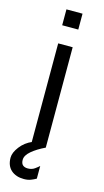

<svg xmlns="http://www.w3.org/2000/svg" viewBox="-129 -708 498 922"><g transform="rotate(15 120.0 -247.0)"><path d="M93 173Q53 173 29 151.5Q5 130 5 90Q5 65 28 35Q51 5 87 -10L156 0Q116 19 90 41Q64 63 64 85Q64 103 73 111Q82 119 98 119Q118 119 132.5 108.5Q147 98 153 92V155Q141 162 126.5 167.5Q112 173 93 173ZM84 0V-499H156V0ZM80 -588V-667H160V-588Z"/></g></svg>

Font: Maven Pro
Style: Regular
Weight: 400
Designer: Joe Prince
Foundry: Joe Prince
Version: Version 2.103